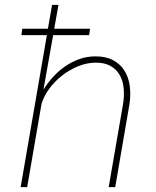

<svg xmlns="http://www.w3.org/2000/svg" viewBox="-20 -770 642 790"><path d="M346.7 -625.5H198.7L158.7 -400.9Q176.3 -429.2 199 -454.1Q221.7 -479 248.8 -497.6Q275.9 -516.1 307.1 -527.1Q338.4 -538.1 373 -538.1Q416.5 -538.1 446 -522Q475.6 -505.9 492.4 -478.8Q509.3 -451.7 513.9 -416Q518.6 -380.4 512.7 -341.8L454.1 0H427.2L486.3 -341.8Q491.7 -374.5 489 -405.5Q486.3 -436.5 473.1 -460.2Q460 -483.9 435.3 -498.3Q410.6 -512.7 372.1 -512.2Q337.4 -511.7 302.5 -497.8Q267.6 -483.9 237.1 -460.4Q206.5 -437 183.8 -406.5Q161.1 -376 150.9 -342.8L91.8 0H64.9L172.9 -625.5H67.9L71.8 -651.9H177.2L194.3 -750H220.7L203.1 -651.9H350.6Z"/></svg>

Font: Roboto Mono Thin
Style: Italic
Weight: 250
Designer: Google
Version: Version 2.000985; 2015; ttfautohint (v1.3)